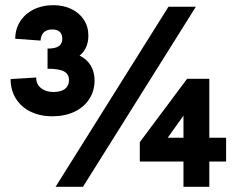

<svg xmlns="http://www.w3.org/2000/svg" viewBox="-20 -723 914 743"><path d="M21 -417 120 -423Q120 -397.5 138.5 -382.2Q157 -367 187 -367Q216 -367 231.5 -379Q247 -391 247 -413Q247 -436 228 -446.5Q209 -457 164 -457V-535Q194.5 -535 207.8 -544.5Q221 -554 221 -573Q221 -590.5 211.2 -599.8Q201.5 -609 182 -609Q161 -609 149.5 -597.8Q138 -586.5 137 -566L39 -573Q39 -610 57.8 -639.8Q76.5 -669.5 110 -686.2Q143.5 -703 186 -703Q225.5 -703 256.5 -688Q287.5 -673 304.8 -646.2Q322 -619.5 322 -585Q322 -560 313 -540Q304 -520 288 -508Q317 -493.5 331.5 -468.5Q346 -443.5 346 -412Q346 -371.5 325.5 -339.8Q305 -308 268 -290.5Q231 -273 183 -273Q135 -273 98.2 -291Q61.5 -309 41.2 -341.8Q21 -374.5 21 -417ZM632 -697H738L301 0H195ZM690 -98H521V-173L704 -418H790V-190H855V-98H790V0H690ZM690 -190V-275.5L629 -190Z"/></svg>

Font: HK Grotesk Black
Style: Regular
Weight: 900
Designer: Alfredo Marco Pradil
Foundry: Hanken Design Co.
Version: Version 3.001